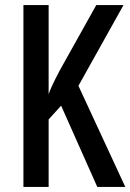

<svg xmlns="http://www.w3.org/2000/svg" viewBox="-20 -734 512 754"><path d="M472 0H362L220 -319L171 -265V0H72V-714H171V-364Q180 -392 215 -458L358 -714H465L288 -397Z"/></svg>

Font: Noto Sans Telugu ExtraCondensed Medium
Style: Regular
Weight: 500
Width: 2
Designer: Jelle Bosma - Monotype Design Team
Foundry: Monotype Imaging Inc.
Version: Version 2.005; ttfautohint (v1.8.4.7-5d5b)